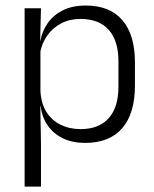

<svg xmlns="http://www.w3.org/2000/svg" viewBox="-20 -518 570 710"><path d="M294.5 10.5Q248 10.5 212.8 -6.5Q177.5 -23.5 156.2 -54.2Q135 -85 130 -126.5H110L129.5 -183Q131.5 -136 151.5 -104.2Q171.5 -72.5 204.5 -56.5Q237.5 -40.5 278 -40.5Q345.5 -40.5 381.8 -80.8Q418 -121 418 -198V-291Q418 -367.5 382 -407.8Q346 -448 277.5 -448Q238 -448 206.8 -431.8Q175.5 -415.5 155.2 -387.2Q135 -359 128 -322L111.5 -366.5H129Q136 -403 156.5 -432.5Q177 -462 212.2 -479.8Q247.5 -497.5 297.5 -497.5Q386 -497.5 432.5 -443.5Q479 -389.5 479 -286.5V-202Q479 -98.5 432 -44Q385 10.5 294.5 10.5ZM71 172V-487.5H131.5L128.5 -366L129.5 -346V-139.5L129 -125.5L131.5 9V172Z"/></svg>

Font: Anek Latin Medium Light
Style: Regular
Weight: 300
Version: Version 1.003